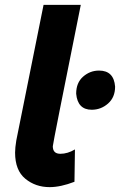

<svg xmlns="http://www.w3.org/2000/svg" viewBox="-20 -762 495 789"><path d="M184 7Q126 7 84 -27.5Q42 -62 42 -135Q42 -155 47 -185L159 -742H312Q197 -171 197 -161Q197 -130 228 -130Q258 -130 288 -148L286 -15Q229 7 184 7ZM357 -311Q299 -311 293 -377Q293 -422 321.5 -447Q350 -472 387 -472Q448 -472 453 -406Q453 -362 424 -336.5Q395 -311 357 -311Z"/></svg>

Font: Argentum Sans SemiBold
Style: Italic
Weight: 600
Italic angle: -11°
Designer: Julieta Ulanovsky (font), Cristiano Sobral (main changes and remaster)
Foundry: Julieta Ulanovsky (font), Cristiano Sobral (main changes and remaster)
Version: Version 2.007;June 15, 2022;FontCreator 14.0.0.2814 64-bit; 